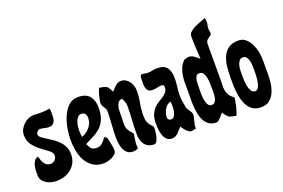

<svg xmlns="http://www.w3.org/2000/svg" viewBox="-94 -1012 1956 1327"><g transform="rotate(-20 883.5 -349.0)"><path d="M191 -478Q224 -478 257 -484Q260 -470 260 -458Q260 -442 259.5 -425.5Q259 -409 254.5 -395.5Q250 -382 239.5 -373.5Q229 -365 209 -365Q193 -365 177.5 -369.5Q162 -374 147 -374Q135 -374 126 -365Q117 -356 117 -344Q117 -332 129.5 -321.5Q142 -311 161.5 -299Q181 -287 203 -272.5Q225 -258 244.5 -239Q264 -220 276.5 -195Q289 -170 289 -137Q289 -103 276 -77Q263 -51 241.5 -33Q220 -15 191 -6Q162 3 131 3Q113 3 93.5 -2Q74 -7 58 -17Q42 -27 31.5 -42.5Q21 -58 21 -79Q21 -95 21.5 -114Q22 -133 26.5 -150.5Q31 -168 40.5 -181.5Q50 -195 68 -200Q72 -186 76.5 -172.5Q81 -159 88.5 -147.5Q96 -136 107.5 -129Q119 -122 136 -122Q153 -122 166.5 -136Q180 -150 180 -167Q180 -189 156 -206.5Q132 -224 103.5 -245.5Q75 -267 51 -296.5Q27 -326 27 -372Q27 -394 37.5 -414Q48 -434 64.5 -449Q81 -464 102 -472.5Q123 -481 145 -480Q156 -479 167.5 -478.5Q179 -478 191 -478Z M467 -492Q525 -492 551.5 -460.5Q578 -429 578 -376Q578 -328 566 -296Q554 -264 532.5 -241.5Q511 -219 480 -202.5Q449 -186 411 -167Q421 -142 433 -129.5Q445 -117 474 -117Q497 -117 515 -134Q533 -151 544 -170Q551 -165 557 -161.5Q563 -158 565 -149Q569 -130 574.5 -104Q580 -78 580 -59Q580 -45 569 -34Q558 -23 542.5 -15.5Q527 -8 510.5 -4Q494 0 482 0Q434 0 403 -21Q372 -42 353 -75.5Q334 -109 326.5 -150Q319 -191 319 -231Q319 -264 326 -309Q333 -354 350 -394.5Q367 -435 395.5 -463.5Q424 -492 467 -492ZM397 -271Q397 -259 398 -247Q399 -235 401 -223Q436 -235 461 -265Q486 -295 486 -333Q486 -350 477.5 -362.5Q469 -375 449 -375Q433 -375 423 -363Q413 -351 407 -334.5Q401 -318 399 -300.5Q397 -283 397 -271Z M629 -502Q643 -500 657.5 -496.5Q672 -493 685 -485Q699 -467 710 -443Q718 -451 726 -460.5Q734 -470 742.5 -477.5Q751 -485 761 -490Q771 -495 784 -495Q804 -495 819 -486Q834 -477 844.5 -462.5Q855 -448 860.5 -430.5Q866 -413 866 -395Q866 -350 857.5 -305.5Q849 -261 849 -215Q849 -187 855.5 -170.5Q862 -154 870.5 -143.5Q879 -133 885.5 -127Q892 -121 892 -114Q892 -105 890.5 -86.5Q889 -68 884.5 -50Q880 -32 872.5 -18Q865 -4 853 -4Q828 -4 811 -13Q794 -22 783 -37Q772 -52 767 -72Q762 -92 762 -114Q762 -165 765.5 -216.5Q769 -268 769 -320Q769 -335 763 -348.5Q757 -362 752 -376Q733 -376 723 -364Q713 -352 709 -335Q705 -318 705 -299.5Q705 -281 705 -268Q705 -241 703.5 -222.5Q702 -204 704.5 -189Q707 -174 716 -159Q725 -144 745 -124Q742 -98 737.5 -71.5Q733 -45 738 -19Q721 -7 701 -7Q674 -7 658 -20Q642 -33 633.5 -53Q625 -73 622 -96Q619 -119 619 -140Q619 -188 623 -235Q627 -282 627 -330Q627 -340 623 -348Q619 -356 613.5 -364Q608 -372 604 -380.5Q600 -389 600 -398Q600 -406 603 -421Q606 -436 610 -451.5Q614 -467 619 -481.5Q624 -496 629 -502Z M934 -489Q946 -489 958 -486.5Q970 -484 982 -484Q999 -484 1015.5 -488Q1032 -492 1049 -492Q1102 -492 1122 -463.5Q1142 -435 1142 -387Q1142 -355 1137.5 -322.5Q1133 -290 1133 -258Q1133 -238 1137 -216Q1141 -194 1144 -174Q1145 -163 1150.5 -155Q1156 -147 1161.5 -139.5Q1167 -132 1171.5 -124Q1176 -116 1176 -106Q1176 -93 1173 -82Q1170 -71 1167 -59.5Q1164 -48 1161.5 -36Q1159 -24 1161 -9Q1150 -7 1140 -4.5Q1130 -2 1119 -2Q1101 -10 1087.5 -25.5Q1074 -41 1063 -58Q1054 -49 1046 -39Q1038 -29 1029 -20.5Q1020 -12 1009 -6Q998 0 984 0Q958 0 943.5 -15Q929 -30 922 -51.5Q915 -73 913.5 -97Q912 -121 912 -139Q912 -176 922.5 -200.5Q933 -225 949 -242Q965 -259 984 -270Q1003 -281 1019 -292Q1035 -303 1045.5 -316.5Q1056 -330 1056 -351Q1056 -362 1052.5 -366Q1049 -370 1038 -370Q1021 -370 1004.5 -365.5Q988 -361 971 -361Q949 -361 939 -371.5Q929 -382 925.5 -398Q922 -414 923 -433Q924 -452 924 -468Q924 -474 926 -479.5Q928 -485 934 -489ZM997 -149Q997 -139 1004 -132.5Q1011 -126 1021 -126Q1034 -126 1041.5 -134.5Q1049 -143 1053.5 -155.5Q1058 -168 1059.5 -181.5Q1061 -195 1061 -204L1060 -244Q1030 -236 1013.5 -207Q997 -178 997 -149Z M1478 -706Q1483 -689 1483 -674Q1483 -663 1480 -652.5Q1477 -642 1477 -631Q1477 -620 1479 -610.5Q1481 -601 1481 -590Q1476 -579 1468.5 -574.5Q1461 -570 1454 -565Q1447 -560 1441.5 -551.5Q1436 -543 1436 -524V-272Q1436 -244 1435 -223.5Q1434 -203 1437.5 -185.5Q1441 -168 1451.5 -152Q1462 -136 1485 -118Q1483 -105 1480 -88.5Q1477 -72 1473 -55Q1469 -38 1464 -22Q1459 -6 1453 5Q1432 0 1421 -2.5Q1410 -5 1402 -9.5Q1394 -14 1386.5 -23.5Q1379 -33 1366 -51Q1362 -46 1355.5 -37.5Q1349 -29 1341 -20.5Q1333 -12 1324.5 -5.5Q1316 1 1310 1Q1278 1 1257.5 -12.5Q1237 -26 1224.5 -48Q1212 -70 1206 -98Q1200 -126 1198 -155Q1196 -184 1196.5 -212.5Q1197 -241 1197 -263Q1197 -292 1196.5 -321.5Q1196 -351 1200 -379.5Q1204 -408 1214.5 -434Q1225 -460 1247 -482Q1256 -486 1265 -488.5Q1274 -491 1284 -491Q1302 -491 1322 -477Q1342 -463 1355 -450Q1353 -492 1350.5 -532.5Q1348 -573 1348 -615Q1348 -636 1363 -649.5Q1378 -663 1398.5 -673Q1419 -683 1441 -690.5Q1463 -698 1478 -706ZM1277 -282Q1277 -269 1276 -242.5Q1275 -216 1278 -190Q1281 -164 1290 -144Q1299 -124 1319 -124Q1337 -124 1345.5 -137Q1354 -150 1357 -168.5Q1360 -187 1359.5 -206.5Q1359 -226 1359 -238Q1359 -251 1358.5 -271.5Q1358 -292 1354 -311.5Q1350 -331 1340.5 -345.5Q1331 -360 1312 -360Q1298 -360 1291 -351Q1284 -342 1281 -330Q1278 -318 1277.5 -304.5Q1277 -291 1277 -282Z M1644 -480Q1674 -480 1695.5 -461.5Q1717 -443 1730.5 -416Q1744 -389 1750.5 -358Q1757 -327 1757 -303V-189Q1757 -159 1752.5 -124.5Q1748 -90 1735 -60.5Q1722 -31 1698 -11.5Q1674 8 1636 8Q1603 8 1580.5 -5Q1558 -18 1543.5 -40Q1529 -62 1521 -89.5Q1513 -117 1509.5 -146.5Q1506 -176 1505.5 -204.5Q1505 -233 1505 -256Q1505 -294 1509 -334Q1513 -374 1527 -406.5Q1541 -439 1568.5 -459.5Q1596 -480 1644 -480ZM1586 -247Q1586 -234 1586.5 -211.5Q1587 -189 1591.5 -166.5Q1596 -144 1606 -127.5Q1616 -111 1634 -111Q1652 -111 1661 -131Q1670 -151 1673.5 -178Q1677 -205 1677 -232Q1677 -259 1677 -272Q1677 -282 1675.5 -297.5Q1674 -313 1669.5 -326.5Q1665 -340 1656.5 -350Q1648 -360 1634 -360Q1616 -360 1606 -347.5Q1596 -335 1591.5 -317Q1587 -299 1586.5 -279.5Q1586 -260 1586 -247Z"/></g></svg>

Font: Reclame
Style: Regular
Weight: 400
Designer: Peter Wiegel
Foundry: Peter Wiegel
Version: Version 1.000